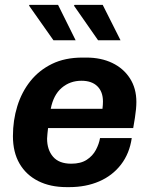

<svg xmlns="http://www.w3.org/2000/svg" viewBox="-20 -757 617 787"><path d="M253 10Q186 10 136.5 -15Q87 -40 60 -86.5Q33 -133 33 -199Q33 -264 51 -322Q69 -380 104.5 -424.5Q140 -469 193 -495Q246 -521 318 -521H334Q394 -521 440 -499Q486 -477 512.5 -436Q539 -395 539 -339Q539 -326 537.5 -309.5Q536 -293 533 -274Q530 -255 526 -232H177Q176 -221 174.5 -209Q173 -197 173 -189Q173 -143 197.5 -114.5Q222 -86 272 -86Q311 -86 335.5 -102Q360 -118 373 -142.5Q386 -167 390 -191H520Q511 -128 476 -82.5Q441 -37 386.5 -13.5Q332 10 264 10ZM188 -311H400Q401 -320 401.5 -327Q402 -334 402 -341Q402 -381 379 -403.5Q356 -426 314 -426Q267 -426 233 -397Q199 -368 188 -311ZM382 -592 283 -734 286 -737H401L474 -592ZM199 -592 99 -734 101 -737H218L290 -592Z"/></svg>

Font: Chivo SemiBold
Style: Italic
Weight: 600
Italic angle: -8.05°
Designer: Hector Gatti
Foundry: Omnibus-Type
Version: Version 2.002